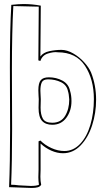

<svg xmlns="http://www.w3.org/2000/svg" viewBox="-20 -751 510 951"><path d="M30 -110 29 -419Q29 -607 36 -727Q74 -731 96 -731Q140 -731 182 -723Q182 -639 181 -597L180 -471Q194 -491 224.5 -497.5Q255 -504 284 -504Q312 -504 342.5 -486.5Q373 -469 397 -442.5Q421 -416 431 -392Q456 -329 456 -257Q456 -192 436.5 -131Q417 -70 379.5 -31Q342 8 292 8Q264 8 235 -4.5Q206 -17 181 -40V91L180 124Q180 147 184 164Q179 173 167.5 176.5Q156 180 136 180L25 176Q30 59 30 -110ZM299 -3Q343 -3 376.5 -38Q410 -73 427.5 -132Q445 -191 445 -260Q445 -358 401 -425Q357 -492 266 -492Q246 -495 217.5 -486Q189 -477 180 -449L170 -452L171 -585Q172 -629 172 -718L46 -721Q39 -597 39 -404L40 -111Q40 50 35 164Q52 164 73 167Q127 170 132 170Q161 170 173 164Q170 146 170 127L171 90V-51L180 -55Q203 -32 235 -17.5Q267 -3 299 -3ZM239 -133Q206 -133 188.5 -152Q171 -171 171 -217L172 -260Q172 -265 171 -276Q170 -287 170 -304Q170 -340 182 -354Q194 -368 222 -368Q259 -368 289.5 -351.5Q320 -335 327 -301Q334 -279 334 -250Q334 -202 308.5 -167.5Q283 -133 239 -133ZM180 -302Q180 -290 181 -279Q182 -268 182 -259L181 -218Q181 -183 192.5 -163Q204 -143 239 -143Q282 -143 302.5 -177Q323 -211 323 -258Q321 -287 317 -298Q311 -330 282 -344Q253 -358 218 -358Q194 -358 187 -343Q180 -328 180 -302Z"/></svg>

Font: Londrina Outline
Style: Regular
Weight: 400
Designer: Marcelo Magalhaes
Foundry: Marcelo Magalhães
Version: Version 1.002